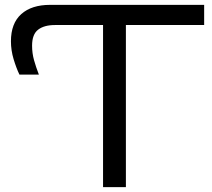

<svg xmlns="http://www.w3.org/2000/svg" viewBox="-20 -770 874 790"><path d="M404 -705H498V0H404ZM820 -750V-667H206Q162 -667 137 -648Q112 -629 112 -582Q112 -551 120 -522.5Q128 -494 140 -463H60Q47 -490 36 -526.5Q25 -563 25 -600Q25 -674 67.5 -712Q110 -750 186 -750Z"/></svg>

Font: Unbounded Light
Style: Regular
Weight: 300
Designer: Luke Prowse, Jean-Baptiste Morizot, Fátima Lázaro, Florian Runge
Foundry: NaN
Version: Version 1.700